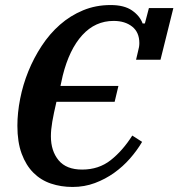

<svg xmlns="http://www.w3.org/2000/svg" viewBox="-20 -730 708 762"><path d="M268 12Q222 12 182 -1.5Q142 -15 112.5 -44.5Q83 -74 66 -120Q49 -166 49 -231Q49 -282 60 -338Q71 -394 92.5 -447Q114 -500 145.5 -548Q177 -596 218 -632Q259 -668 309.5 -689Q360 -710 419 -710Q473 -710 504 -688.5Q535 -667 546 -637H555L571 -698H668L617 -493H520L528 -527Q533 -544 533 -559Q533 -602 504.5 -624.5Q476 -647 431 -647Q358 -647 306.5 -590.5Q255 -534 229 -430L220 -389H450L435 -326H204Q193 -279 187.5 -247Q182 -215 182 -189Q182 -131 212.5 -94Q243 -57 306 -57Q372 -57 419.5 -94.5Q467 -132 505 -192L544 -167Q524 -133 496 -101Q468 -69 433 -44Q398 -19 356.5 -3.5Q315 12 268 12Z"/></svg>

Font: IBM Plex Serif SmBld
Style: Italic
Weight: 600
Italic angle: -14°
Designer: Mike Abbink, Paul van der Laan, Pieter van Rosmalen
Foundry: Bold Monday
Version: Version 3.001